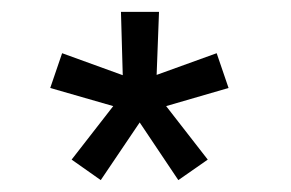

<svg xmlns="http://www.w3.org/2000/svg" viewBox="-20 -820 490 323"><path d="M149.5 -517 100.5 -551.5 170.5 -641.5 64.5 -672 84.5 -730.5 186.5 -693.5 183.5 -800H247.5L243.5 -694L344.5 -730.5L364.5 -672L259.5 -641.5L329.5 -551.5L280 -517L215 -614Z"/></svg>

Font: League Mono Condensed
Style: Regular
Weight: 400
Width: 1
Designer: Tyler Finck
Foundry: The League of Moveable Type / Tyler Finck
Version: Version 2.210